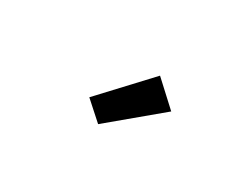

<svg xmlns="http://www.w3.org/2000/svg" viewBox="-37 -949 675 529"><g transform="rotate(30 300.0 -684.5)"><path d="M281 -584 223 -636 362 -785 438 -715Z"/></g></svg>

Font: Iosevka Curly SmBdEx
Style: Regular
Weight: 600
Width: 7
Monospace: yes
Designer: Belleve Invis
Foundry: Belleve Invis
Version: Version 11.1.0; ttfautohint (v1.8.3)